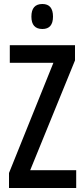

<svg xmlns="http://www.w3.org/2000/svg" viewBox="-20 -940 421 960"><path d="M361 0H25V-75L247 -626H29V-714H355V-638L131 -89H361ZM192 -920Q245 -920 245 -857Q245 -795 192 -795Q137 -795 137 -857Q137 -920 192 -920Z"/></svg>

Font: Noto Sans Lao UI ExtCond Med
Style: Regular
Weight: 500
Width: 2
Designer: Monotype Design Team
Foundry: Monotype Imaging Inc.
Version: Version 2.000; ttfautohint (v1.8.4.7-5d5b)